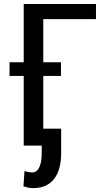

<svg xmlns="http://www.w3.org/2000/svg" viewBox="-20 -731 533 964"><path d="M461.9 -634.8H197.3V0H99.1V-710.9H461.9ZM286.1 -349.6H27.8V-418.5H286.1ZM287.1 -85V36.1Q287.1 122.6 251 168Q214.8 213.4 147.9 213.4Q133.3 213.4 122.3 211.2Q111.3 209 97.7 204.6L103 127.9Q110.4 130.4 121.3 132.6Q132.3 134.8 141.1 134.8Q164.6 134.8 177 109.6Q189.5 84.5 189.5 36.1V-85Z"/></svg>

Font: Franco
Style: Regular
Weight: 400
Designer: Google
Version: Version 1.200311; 2013